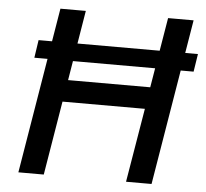

<svg xmlns="http://www.w3.org/2000/svg" viewBox="-52 -783 898 838"><g transform="rotate(5 397.0 -364.0)"><path d="M794.4 -582.5 782.2 -504.4H84.5L96.2 -582.5ZM58.6 0 179.2 -727.5H290.5L239.7 -419.9H599.6L650.9 -727.5H762.7L642.1 0H530.3L584.5 -324.2H223.6L169.9 0Z"/></g></svg>

Font: Inter Medium
Style: Italic
Weight: 500
Italic angle: -9.3988°
Designer: Rasmus Andersson
Foundry: rsms
Version: Version 4.001;git-66647c0bb